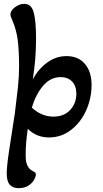

<svg xmlns="http://www.w3.org/2000/svg" viewBox="-20 -700 534 996"><path d="M15 200Q15 162 27 83Q37 13 57 -112Q67 -190 73 -247Q79 -304 79 -356Q79 -436 72 -491.5Q65 -547 43 -597Q34 -617 34 -624Q34 -645 57.5 -662.5Q81 -680 106 -680Q143 -680 155 -635Q167 -590 167 -500Q167 -391 150 -289Q180 -343 225.5 -376Q271 -409 325 -409Q386 -409 420.5 -368.5Q455 -328 455 -259Q455 -190 427 -127.5Q399 -65 348.5 -26Q298 13 234 13Q169 13 124 -32Q113 45 113 104Q113 130 117.5 146Q122 162 132 174Q139 182 151 188Q159 192 162.5 195.5Q166 199 166 206Q166 216 157 232.5Q148 249 128 262.5Q108 276 76 276Q47 276 31 258.5Q15 241 15 200ZM376 -214Q376 -254 354 -277Q332 -300 295 -300Q242 -300 204 -255.5Q166 -211 145 -142Q195 -95 257 -95Q312 -95 344 -129.5Q376 -164 376 -214Z"/></svg>

Font: AkayaTelivigala
Style: Regular
Weight: 400
Designer: Vaishnavi Murthy Yerkadithaya ( vaishnavimurthy@gmail.com ), Juan Luis Blanco Aristondo ( juan@blancoletters.com )
Version: Version 1.000